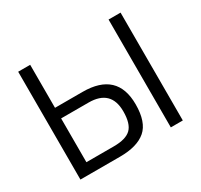

<svg xmlns="http://www.w3.org/2000/svg" viewBox="-145 -880 1117 1067"><g transform="rotate(-30 413.5 -346.0)"><path d="M338 -348Q481 -348 481 -209Q481 -131 448.5 -99Q416 -67 338 -67H162V-348ZM162 -692H85V0H339Q450 0 505 -47.5Q560 -95 560 -209Q560 -416 339 -416H162ZM665 -692V0H742V-692Z"/></g></svg>

Font: Titillium Web[RUS by Daymarius]
Style: Regular
Weight: 400
Designer: Cyrillization by Daymarius
Foundry: Cyrillization by Daymarius
Version: Version 1.002 September 11, 2018